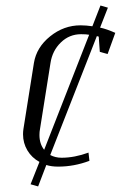

<svg xmlns="http://www.w3.org/2000/svg" viewBox="-20 -604 438 696"><path d="M63.5 -117.2Q63.5 -127 64.9 -136.2L103 -376Q112.3 -432.6 161.9 -472.4Q211.4 -512.2 272 -512.2Q292 -512.2 314.9 -508.8L344.2 -584L371.1 -576.2L342.8 -503.9Q366.2 -499 397.9 -484.9L370.1 -408.2L341.8 -416L337.9 -471.2Q335.9 -472.2 331.1 -473.1L162.1 -42Q180.7 -32.2 203.1 -32.2Q250 -32.2 300.8 -50.8L304.2 -21Q248.5 0 190.9 0Q166 0 147.9 -5.9L118.2 71.8L90.8 64L123 -17.1Q95.2 -32.2 79.3 -58.8Q63.5 -85.4 63.5 -117.2ZM123 -114.7Q123 -82.5 140.1 -61L303.2 -478Q293.5 -480 273.9 -480Q231.4 -480 200.7 -450.2Q169.9 -420.4 163.1 -376L125 -136.2Q123 -126.5 123 -114.7Z"/></svg>

Font: Gawaa
Style: Italic
Weight: 400
Designer: T. Christopher White
Version: Version 1.0